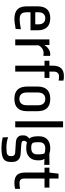

<svg xmlns="http://www.w3.org/2000/svg" viewBox="884 -1620 932 2741"><g transform="rotate(90 1350.5 -249.0)"><path d="M70 -164V-321Q70 -500 240 -500Q324 -500 368 -454Q412 -408 412 -321V-218H155V-159Q155 -108 179 -85.5Q203 -63 256 -63Q307 -63 397 -81L393 -6Q294 12 256 12Q157 12 113.5 -31Q70 -74 70 -164ZM155 -334V-286H327V-331Q327 -379 303.5 -404Q280 -429 240 -429Q201 -429 178 -404.5Q155 -380 155 -334Z M627 0H542V-488H622V-415Q677 -500 755 -500Q769 -500 777 -498V-402Q762 -405 738 -405Q668 -405 627 -335Z M917 -539Q918 -695 1067 -695Q1100 -695 1130 -688V-620Q1100 -625 1068 -625Q1038 -625 1020 -606Q1002 -587 1002 -552V-488H1092V-418H1002V0H917V-418H847V-488H917Z M1482 -163V-326Q1482 -376 1458 -402.5Q1434 -429 1391 -429Q1348 -429 1324 -402Q1300 -375 1300 -325V-163Q1300 -113 1324 -86Q1348 -59 1391 -59Q1434 -59 1458 -86Q1482 -113 1482 -163ZM1567 -318V-170Q1567 12 1391 12Q1215 12 1215 -170V-318Q1215 -500 1391 -500Q1567 -500 1567 -318Z M1797 0H1712V-683H1797Z M1941 179 1938 102Q2010 126 2087 126Q2163 126 2185.5 112.5Q2208 99 2208 60V51Q2208 4 2160 1L2010 -9Q1963 -12 1937.5 -36.5Q1912 -61 1912 -101V-121Q1912 -167 1957 -201Q1925 -237 1925 -322V-344Q1925 -415 1969 -457.5Q2013 -500 2097 -500Q2141 -500 2177 -487L2333 -489V-414L2248 -417Q2268 -387 2268 -341V-319Q2268 -246 2223 -201.5Q2178 -157 2097 -157Q2045 -157 2012 -167Q1990 -148 1990 -127V-121Q1990 -106 2000.5 -97.5Q2011 -89 2039 -87L2188 -76Q2234 -72 2262.5 -41.5Q2291 -11 2291 35V72Q2291 137 2248.5 167Q2206 197 2087 197Q2020 197 1941 179ZM2010 -346V-313Q2010 -260 2025.5 -244Q2041 -228 2091 -228Q2183 -228 2183 -313V-343Q2183 -385 2171 -416Q2143 -429 2097 -429Q2055 -429 2032.5 -407.5Q2010 -386 2010 -346Z M2443 -139V-418H2373V-488H2443L2459 -618H2528V-488H2658V-418H2528V-132Q2528 -94 2543.5 -77.5Q2559 -61 2592 -61Q2636 -61 2676 -69V2Q2632 12 2596 12Q2516 12 2479.5 -23.5Q2443 -59 2443 -139Z"/></g></svg>

Font: RopaSansRegular
Style: Regular
Weight: 400
Designer: Botio Nikoltchev
Foundry: Botjo Nikoltchev
Version: Version 1.002